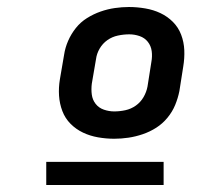

<svg xmlns="http://www.w3.org/2000/svg" viewBox="-20 -713 640 548"><path d="M306 -317Q283 -317 260 -321Q237 -325 217 -334.5Q197 -344 181.5 -359.5Q166 -375 158 -396Q150 -417 148.5 -440Q147 -463 151 -487L163 -557Q166 -577 174.5 -596.5Q183 -616 196.5 -633Q210 -650 228.5 -661.5Q247 -673 267 -680Q287 -687 307.5 -690Q328 -693 348 -693Q371 -693 394.5 -689Q418 -685 438 -675.5Q458 -666 473.5 -650.5Q489 -635 497 -614Q505 -593 506 -570Q507 -547 503 -523L492 -453Q488 -433 480 -413.5Q472 -394 458 -377Q444 -360 426 -348.5Q408 -337 387.5 -330Q367 -323 346.5 -320Q326 -317 306 -317ZM306 -395Q322 -395 338 -398.5Q354 -402 367.5 -411.5Q381 -421 389.5 -435.5Q398 -450 401 -466L412 -536Q415 -552 413 -567Q411 -582 402 -593.5Q393 -605 378.5 -610Q364 -615 349 -615Q333 -615 316.5 -611.5Q300 -608 286.5 -598.5Q273 -589 264.5 -574.5Q256 -560 254 -544L242 -474Q240 -458 242 -443Q244 -428 253 -416.5Q262 -405 276.5 -400Q291 -395 306 -395ZM447 -185H112V-251H447Z"/></svg>

Font: Iosevka Extended
Style: Bold Italic
Weight: 700
Width: 7
Italic angle: -9°
Monospace: yes
Designer: Belleve Invis
Foundry: Belleve Invis
Version: Version 32.5.0; ttfautohint (v1.8.4)